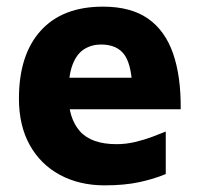

<svg xmlns="http://www.w3.org/2000/svg" viewBox="-20 -543 602 578"><path d="M295 15Q219 15 160.5 -16.5Q102 -48 69.5 -106.5Q37 -165 37 -246Q37 -378 102.5 -450.5Q168 -523 290 -523Q374 -523 425.5 -487Q477 -451 501 -382Q525 -313 524 -214H139L123 -309H401L379 -262Q378 -343 356 -376Q334 -409 284 -409Q256 -409 233.5 -395Q211 -381 198.5 -348.5Q186 -316 186 -259Q186 -187 220.5 -148Q255 -109 331 -109Q359 -109 386.5 -115.5Q414 -122 438 -131Q462 -140 479 -147V-19Q443 -4 398.5 5.5Q354 15 295 15Z"/></svg>

Font: Maven Pro
Style: Bold
Weight: 700
Designer: Joe Prince
Foundry: Joe Prince
Version: Version 2.103